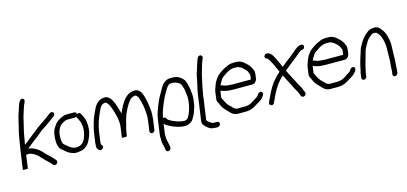

<svg xmlns="http://www.w3.org/2000/svg" viewBox="-71 -1197 3993 1885"><g transform="rotate(-15 1925.0 -254.5)"><path d="M134 -203 156 -220C162 -225 169 -231 177 -237C185 -243 195 -251 206 -260C217 -269 230 -278 243 -288C256 -298 270 -309 285 -322C300 -335 316 -347 334 -358C352 -369 370 -381 387 -394C404 -407 420 -418 433 -427L453 -442C459 -446 463 -452 465 -459C467 -466 466 -473 462 -478C458 -483 454 -486 447 -487C440 -488 433 -486 426 -482L406 -467C393 -458 378 -446 361 -434C344 -422 327 -410 308 -398C289 -386 272 -373 256 -359C241 -347 227 -336 214 -326C201 -316 189 -307 178 -298C167 -289 158 -282 149 -275C140 -268 132 -263 127 -258C122 -253 116 -249 110 -245C112 -256 114 -269 117 -284C120 -299 124 -318 127 -340C130 -362 135 -380 139 -396C143 -412 148 -433 154 -460C160 -487 165 -509 171 -528C177 -547 184 -568 191 -591C198 -614 205 -632 212 -644L216 -655C220 -662 220 -668 218 -674C216 -680 212 -686 206 -688C200 -690 193 -689 186 -686C179 -683 175 -678 171 -671L165 -661C156 -643 149 -622 142 -599C135 -576 129 -557 124 -543C119 -529 116 -514 112 -498C108 -482 103 -459 95 -427C87 -395 80 -367 76 -342L58 -235L26 -13C26 -11 34 -10 51 -10C68 -10 77 -11 77 -13L96 -149C98 -148 100 -148 103 -148H132C135 -148 140 -147 147 -144C177 -133 201 -116 221 -93C226 -87 235 -78 246 -67C257 -56 266 -46 274 -38C282 -30 289 -24 294 -20C299 -16 304 -10 309 -4L325 14C331 20 337 24 344 24C351 24 357 21 363 16C369 11 372 5 373 -2C374 -9 373 -15 368 -20L348 -44C344 -49 339 -54 333 -59C327 -64 318 -73 307 -84C296 -95 287 -102 282 -107C277 -112 271 -119 264 -128C257 -137 246 -147 232 -158C218 -169 202 -178 185 -186C168 -194 154 -199 140 -199H134Z M681 -403C681 -410 679 -415 675 -420C671 -425 666 -427 659 -427H579C568 -427 557 -425 546 -421C500 -403 469 -380 452 -354C445 -343 439 -334 433 -324C427 -314 423 -302 419 -288C415 -274 413 -255 411 -230C409 -205 410 -181 415 -160C420 -139 428 -124 439 -114C450 -104 462 -95 474 -84C486 -73 500 -63 515 -56C530 -49 545 -44 558 -41C571 -38 592 -39 622 -44C652 -49 677 -64 699 -88C712 -103 727 -130 742 -171C757 -212 761 -258 753 -310C749 -335 739 -362 723 -389L717 -399C714 -404 709 -408 701 -409C693 -410 687 -408 681 -403ZM669 -382C668 -377 669 -372 672 -369L678 -359C681 -353 684 -347 687 -340C690 -333 692 -326 695 -321C698 -316 700 -308 701 -298C702 -288 704 -278 705 -269C708 -239 701 -200 684 -154C679 -141 670 -129 658 -115C646 -101 626 -93 597 -90C568 -87 538 -100 506 -129C498 -136 489 -144 479 -152C463 -169 459 -206 466 -265C468 -281 474 -298 484 -315C494 -332 501 -342 507 -346C513 -350 523 -356 537 -364C551 -372 562 -376 571 -376H651C657 -376 663 -378 669 -382Z M1105 -296C1106 -300 1100 -318 1090 -349C1077 -395 1063 -431 1046 -456C1029 -478 1010 -490 990 -492C962 -492 936 -485 916 -469C896 -453 877 -427 861 -390C857 -381 851 -366 842 -347C833 -328 825 -307 819 -283C813 -259 807 -239 803 -224C799 -209 797 -195 795 -183L782 -90C781 -82 780 -74 780 -65C780 -56 779 -49 779 -42C779 -35 782 -26 791 -16L798 -9C803 -4 809 -2 816 -2C823 -2 829 -5 835 -10C841 -15 844 -21 845 -28C846 -35 844 -41 839 -46L832 -53C830 -56 830 -68 833 -90L846 -183C856 -249 880 -321 919 -398C933 -427 954 -441 980 -441L982 -440C987 -436 988 -436 993 -432C1005 -421 1016 -402 1026 -375C1039 -337 1048 -310 1051 -293C1054 -276 1057 -263 1059 -256C1060 -249 1061 -237 1063 -222C1065 -207 1064 -185 1060 -158L1047 -68C1047 -65 1055 -63 1072 -63C1089 -63 1098 -65 1098 -68L1102 -95C1105 -119 1112 -150 1123 -187C1142 -273 1175 -345 1223 -405C1230 -414 1239 -420 1250 -424C1263 -430 1273 -433 1281 -431C1289 -429 1298 -421 1307 -408C1310 -400 1316 -382 1324 -352C1332 -322 1337 -293 1339 -265C1341 -237 1342 -219 1342 -212C1342 -205 1341 -197 1341 -190C1341 -183 1340 -176 1339 -167C1338 -158 1337 -150 1336 -142L1324 -58C1323 -51 1325 -45 1329 -40C1333 -35 1339 -32 1346 -32C1353 -32 1359 -35 1365 -40C1371 -45 1374 -51 1375 -58L1387 -142C1389 -155 1391 -173 1392 -195C1392 -202 1392 -210 1393 -218C1394 -226 1393 -241 1391 -260C1387 -314 1378 -363 1364 -407C1352 -449 1331 -473 1302 -480C1290 -483 1276 -482 1257 -478C1205 -467 1159 -417 1118 -326C1113 -315 1109 -305 1105 -296Z M1486 -149C1487 -152 1489 -158 1491 -169C1498 -206 1519 -262 1552 -335C1558 -347 1573 -376 1600 -420C1608 -433 1617 -442 1625 -448C1630 -454 1639 -457 1652 -457H1667C1688 -457 1708 -450 1728 -437C1742 -428 1750 -414 1754 -396C1755 -390 1757 -385 1760 -378C1763 -371 1765 -362 1766 -352C1767 -342 1769 -326 1772 -306C1775 -286 1775 -262 1771 -237L1768 -214C1765 -196 1761 -181 1757 -169C1755 -163 1752 -153 1748 -140C1744 -127 1738 -115 1733 -106C1728 -97 1724 -91 1721 -86C1718 -81 1713 -77 1706 -73C1699 -69 1692 -67 1685 -67C1678 -67 1671 -67 1665 -68C1659 -69 1652 -71 1644 -72C1636 -73 1628 -75 1619 -79L1605 -83C1601 -85 1595 -88 1588 -90C1581 -92 1573 -95 1566 -99L1552 -106C1548 -108 1543 -111 1539 -114C1529 -118 1522 -126 1516 -138C1510 -150 1500 -153 1486 -149ZM1478 -93C1487 -83 1496 -75 1504 -71C1512 -67 1519 -64 1523 -61C1540 -50 1560 -42 1582 -35L1596 -30C1601 -29 1607 -27 1613 -25C1619 -23 1625 -22 1631 -21L1649 -18C1655 -17 1665 -16 1677 -16C1693 -16 1709 -21 1726 -29C1743 -37 1754 -47 1760 -57C1766 -67 1772 -78 1779 -90C1786 -102 1792 -115 1796 -129C1800 -143 1804 -154 1808 -164C1812 -174 1816 -190 1819 -212L1822 -237C1827 -269 1826 -302 1820 -338C1819 -346 1818 -355 1817 -364C1816 -373 1814 -382 1811 -392C1808 -402 1806 -410 1805 -416C1797 -451 1771 -480 1728 -500C1716 -506 1698 -508 1674 -508H1659C1617 -508 1583 -486 1557 -442C1542 -416 1530 -395 1520 -377C1497 -340 1474 -285 1449 -211C1443 -194 1437 -166 1432 -128L1413 8C1412 14 1412 21 1413 30C1414 39 1413 49 1413 62C1413 75 1415 90 1420 106C1425 122 1428 137 1429 151L1431 161C1432 168 1436 172 1441 176C1446 180 1452 181 1459 179C1466 177 1471 173 1476 167C1481 161 1483 155 1482 148L1481 138C1480 131 1479 126 1478 120C1477 114 1475 103 1471 87C1467 71 1464 58 1464 48C1464 38 1465 30 1464 23C1463 16 1464 11 1464 8Z M1873 -254C1872 -244 1871 -235 1870 -226L1841 -25C1840 -17 1840 -9 1842 0C1846 16 1860 33 1884 52C1903 67 1920 75 1935 75L1962 78H1983C1990 78 1995 75 2001 70C2007 65 2011 59 2012 52C2013 45 2011 39 2007 34C2003 29 1997 26 1990 26H1969H1959C1955 26 1950 24 1945 24C1940 24 1927 16 1907 0C1895 -8 1891 -16 1892 -25L1921 -226C1922 -235 1923 -245 1924 -256L1934 -309C1936 -323 1938 -334 1940 -344C1942 -354 1945 -365 1947 -376C1949 -387 1952 -399 1955 -412C1958 -425 1961 -437 1963 -449C1965 -461 1969 -475 1974 -491C1979 -507 1984 -526 1991 -549C1998 -572 2004 -590 2010 -603L2016 -615C2019 -622 2018 -628 2016 -634C2014 -640 2009 -645 2003 -647C1997 -649 1990 -648 1983 -645C1976 -642 1972 -637 1969 -630L1964 -618C1958 -606 1953 -589 1946 -566C1939 -543 1933 -522 1926 -503C1919 -484 1914 -466 1911 -446C1908 -426 1903 -402 1896 -374C1889 -346 1885 -325 1883 -314Z M2210 -240C2216 -239 2221 -239 2228 -239H2420C2434 -239 2445 -245 2454 -256C2463 -267 2469 -280 2470 -294L2474 -326C2477 -348 2475 -366 2466 -381C2463 -386 2461 -391 2459 -396C2450 -416 2430 -439 2400 -464C2393 -470 2384 -476 2371 -483C2358 -490 2338 -494 2313 -494H2294C2286 -494 2276 -493 2263 -491C2250 -489 2229 -480 2199 -465C2188 -459 2178 -454 2170 -448C2162 -442 2151 -435 2139 -427C2127 -419 2116 -407 2106 -393C2086 -368 2073 -340 2064 -312C2062 -306 2060 -299 2057 -292C2054 -285 2051 -277 2050 -267L2040 -194C2038 -178 2041 -164 2050 -151C2053 -147 2056 -140 2059 -132C2062 -124 2066 -117 2069 -110C2078 -93 2100 -68 2134 -34C2155 -10 2180 2 2211 2H2282C2317 2 2345 -4 2368 -16C2386 -25 2402 -35 2414 -43C2426 -51 2436 -57 2442 -60C2465 -74 2481 -91 2493 -111C2498 -119 2499 -126 2497 -133C2495 -140 2492 -144 2486 -147C2472 -153 2458 -147 2446 -128C2443 -120 2436 -113 2426 -107C2416 -101 2408 -96 2402 -92C2396 -88 2390 -84 2383 -79C2376 -74 2367 -69 2356 -63C2345 -57 2328 -52 2305 -49H2218C2201 -49 2187 -57 2174 -72C2170 -76 2167 -80 2163 -84C2159 -88 2155 -91 2150 -96L2137 -109C2134 -114 2129 -119 2125 -125C2121 -131 2117 -139 2112 -149C2107 -159 2103 -169 2098 -177C2093 -185 2091 -191 2091 -194L2100 -258L2108 -260C2109 -260 2109 -260 2109 -259C2138 -246 2172 -240 2210 -240ZM2115 -311C2122 -329 2133 -348 2147 -368C2151 -376 2158 -383 2168 -389C2178 -395 2185 -400 2189 -403C2225 -430 2258 -443 2287 -443H2306C2338 -443 2370 -424 2401 -386C2407 -379 2410 -373 2412 -368C2414 -363 2417 -358 2420 -351C2423 -344 2424 -336 2423 -326L2418 -290H2236C2225 -290 2215 -291 2205 -292C2195 -293 2184 -294 2172 -295C2160 -296 2150 -299 2141 -304C2132 -309 2124 -311 2115 -311Z M3006 -466C3007 -473 3005 -479 3001 -484C2997 -489 2992 -492 2985 -492H2976C2957 -492 2928 -474 2890 -439C2879 -430 2866 -419 2851 -407C2822 -386 2789 -360 2752 -329C2738 -365 2721 -400 2703 -436C2685 -472 2665 -492 2644 -496C2634 -498 2626 -497 2620 -493C2614 -489 2609 -485 2606 -478C2603 -471 2605 -464 2608 -458C2611 -452 2617 -448 2627 -446C2628 -445 2629 -444 2632 -442C2635 -440 2639 -433 2646 -424C2653 -415 2674 -371 2710 -292C2651 -241 2607 -184 2577 -122C2552 -71 2538 -42 2535 -35L2532 -25C2529 -18 2528 -12 2531 -6C2534 0 2539 4 2546 6C2553 8 2558 8 2565 4C2572 0 2577 -6 2579 -13L2602 -63C2606 -72 2611 -82 2617 -94C2648 -157 2686 -208 2731 -247C2734 -242 2741 -228 2753 -204C2765 -180 2774 -163 2780 -152C2786 -141 2792 -130 2796 -120C2800 -110 2807 -97 2816 -82C2825 -67 2833 -54 2837 -42C2841 -30 2845 -22 2848 -15L2853 -5C2856 1 2861 5 2868 6C2875 7 2881 6 2887 2C2893 -2 2897 -7 2900 -14C2903 -21 2903 -27 2900 -33L2895 -42C2892 -47 2891 -52 2889 -57C2887 -62 2885 -67 2883 -73C2881 -79 2877 -85 2875 -90C2873 -95 2868 -103 2860 -115C2852 -127 2847 -138 2843 -148C2839 -158 2834 -168 2828 -178C2822 -188 2816 -200 2809 -213C2802 -226 2796 -239 2789 -252C2782 -265 2777 -276 2773 -284C2813 -318 2845 -344 2868 -361C2891 -378 2910 -394 2926 -408C2942 -422 2957 -433 2971 -441H2978C2985 -441 2990 -443 2996 -448C3002 -453 3005 -459 3006 -466Z M3148 -240C3154 -239 3159 -239 3166 -239H3358C3372 -239 3383 -245 3392 -256C3401 -267 3407 -280 3408 -294L3412 -326C3415 -348 3413 -366 3404 -381C3401 -386 3399 -391 3397 -396C3388 -416 3368 -439 3338 -464C3331 -470 3322 -476 3309 -483C3296 -490 3276 -494 3251 -494H3232C3224 -494 3214 -493 3201 -491C3188 -489 3167 -480 3137 -465C3126 -459 3116 -454 3108 -448C3100 -442 3089 -435 3077 -427C3065 -419 3054 -407 3044 -393C3024 -368 3011 -340 3002 -312C3000 -306 2998 -299 2995 -292C2992 -285 2989 -277 2988 -267L2978 -194C2976 -178 2979 -164 2988 -151C2991 -147 2994 -140 2997 -132C3000 -124 3004 -117 3007 -110C3016 -93 3038 -68 3072 -34C3093 -10 3118 2 3149 2H3220C3255 2 3283 -4 3306 -16C3324 -25 3340 -35 3352 -43C3364 -51 3374 -57 3380 -60C3403 -74 3419 -91 3431 -111C3436 -119 3437 -126 3435 -133C3433 -140 3430 -144 3424 -147C3410 -153 3396 -147 3384 -128C3381 -120 3374 -113 3364 -107C3354 -101 3346 -96 3340 -92C3334 -88 3328 -84 3321 -79C3314 -74 3305 -69 3294 -63C3283 -57 3266 -52 3243 -49H3156C3139 -49 3125 -57 3112 -72C3108 -76 3105 -80 3101 -84C3097 -88 3093 -91 3088 -96L3075 -109C3072 -114 3067 -119 3063 -125C3059 -131 3055 -139 3050 -149C3045 -159 3041 -169 3036 -177C3031 -185 3029 -191 3029 -194L3038 -258L3046 -260C3047 -260 3047 -260 3047 -259C3076 -246 3110 -240 3148 -240ZM3053 -311C3060 -329 3071 -348 3085 -368C3089 -376 3096 -383 3106 -389C3116 -395 3123 -400 3127 -403C3163 -430 3196 -443 3225 -443H3244C3276 -443 3308 -424 3339 -386C3345 -379 3348 -373 3350 -368C3352 -363 3355 -358 3358 -351C3361 -344 3362 -336 3361 -326L3356 -290H3174C3163 -290 3153 -291 3143 -292C3133 -293 3122 -294 3110 -295C3098 -296 3088 -299 3079 -304C3070 -309 3062 -311 3053 -311Z M3777 -9 3773 19C3772 26 3774 32 3778 37C3782 42 3788 45 3795 45C3802 45 3808 42 3814 37C3820 32 3823 26 3824 19L3828 -10L3831 -68C3833 -84 3834 -98 3834 -109C3834 -120 3834 -134 3835 -151C3836 -168 3836 -181 3836 -190C3836 -199 3836 -209 3837 -219C3838 -229 3838 -239 3838 -248V-275C3833 -347 3814 -399 3784 -432C3779 -437 3776 -443 3771 -448C3758 -462 3741 -469 3722 -469C3703 -469 3686 -466 3671 -461C3662 -458 3649 -449 3633 -435C3606 -413 3581 -383 3560 -344C3555 -335 3550 -326 3545 -318C3540 -310 3536 -295 3530 -275C3524 -255 3517 -233 3509 -209C3501 -185 3495 -161 3490 -137C3485 -113 3482 -97 3480 -90C3478 -83 3476 -77 3475 -71L3469 -25C3468 -18 3470 -13 3474 -8C3478 -3 3484 0 3491 0C3498 0 3504 -3 3510 -8C3516 -13 3519 -18 3520 -25L3526 -71C3527 -75 3528 -80 3530 -86C3532 -92 3534 -102 3536 -113C3541 -137 3547 -159 3554 -181C3561 -203 3567 -227 3574 -253C3581 -279 3587 -294 3591 -300C3595 -306 3599 -314 3604 -323C3609 -332 3615 -343 3623 -356C3631 -369 3642 -381 3655 -392C3668 -403 3677 -410 3682 -413C3687 -416 3694 -418 3702 -418C3710 -418 3717 -417 3724 -415C3726 -414 3732 -410 3739 -403C3746 -396 3752 -387 3758 -377C3764 -367 3769 -354 3774 -335C3779 -316 3782 -303 3783 -293C3784 -283 3786 -274 3786 -265C3786 -256 3787 -248 3787 -240C3787 -232 3787 -223 3786 -214C3785 -205 3785 -183 3785 -150C3785 -117 3783 -89 3780 -66Z"/></g></svg>

Font: AppleStorm
Style: Ita
Weight: 400
Foundry: Cannot Into Space Fonts
Version: Version 1.01